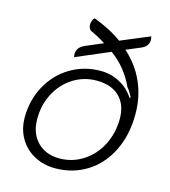

<svg xmlns="http://www.w3.org/2000/svg" viewBox="-112 -840 833 939"><g transform="rotate(15 304.0 -370.5)"><path d="M46 -193Q46 -281 85.5 -353.5Q125 -426 194 -467.5Q263 -509 347 -509Q399 -509 444 -485Q489 -461 517 -417L521 -422Q518 -427 510.5 -441Q503 -455 493 -466Q452 -556 374 -613L203 -540Q201 -550 201 -556Q201 -589 238 -606L327 -644Q302 -660 286.5 -668Q271 -676 254 -684Q246 -687 241.5 -695.5Q237 -704 237 -714Q237 -736 251 -750Q299 -731 331 -714.5Q363 -698 395 -675L541 -736Q544 -727 544 -718Q544 -685 507 -670L436 -640Q500 -583 532.5 -509Q565 -435 565 -349Q565 -241 524 -159.5Q483 -78 412 -34.5Q341 9 254 9Q194 9 146.5 -17Q99 -43 72.5 -89Q46 -135 46 -193ZM497 -307Q497 -378 456 -418Q415 -458 340 -458Q276 -458 222.5 -424.5Q169 -391 138 -332.5Q107 -274 107 -203Q107 -129 149.5 -86Q192 -43 261 -43Q326 -43 380.5 -78Q435 -113 466 -173.5Q497 -234 497 -307Z"/></g></svg>

Font: K2D ExtraLight
Style: Italic
Weight: 275
Italic angle: -10°
Designer: Katatrad Aksorn Co.,Ltd.
Foundry: Cadson Demak Co.,Ltd.
Version: Version 1.000; ttfautohint (v1.6)